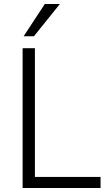

<svg xmlns="http://www.w3.org/2000/svg" viewBox="-20 -948 550 968"><path d="M94 0V-705H156V-56H487V0ZM99 -765 206 -928H282L151 -765Z"/></svg>

Font: Nunito Sans 10pt SemiCondensed Light
Style: Regular
Weight: 300
Width: 4
Designer: Vernon Adams
Foundry: Vernon Adams
Version: Version 3.101;gftools[0.9.27]